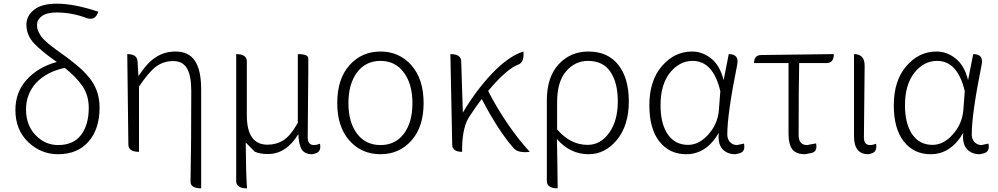

<svg xmlns="http://www.w3.org/2000/svg" viewBox="-20 -828 5440 1047"><path d="M296 13Q204 13 134 -53Q64 -120 64 -228Q64 -326 126 -394Q189 -463 290 -490Q209 -546 166 -591Q124 -637 124 -693Q124 -742 166 -775Q208 -808 290 -808Q385 -808 516 -764Q500 -714 454 -729Q373 -760 288 -760Q235 -760 208 -740Q182 -721 182 -692Q182 -681 184 -670Q187 -660 193 -649Q199 -639 204 -630Q210 -622 221 -611Q233 -600 240 -593Q248 -586 264 -574Q280 -562 289 -555Q298 -549 317 -535Q337 -521 346 -514Q386 -484 412 -461Q439 -438 467 -404Q495 -370 509 -329Q523 -289 523 -241Q523 -125 463 -56Q403 13 296 13ZM122 -231Q122 -145 174 -91Q226 -37 297 -37Q380 -37 422 -92Q464 -148 464 -239Q464 -308 430 -358Q396 -408 333 -458Q233 -436 177 -376Q122 -316 122 -231Z M1077 199Q1019 199 1019 163Q1023 -37 1023 -333Q1023 -417 999 -456Q976 -495 924 -495Q872 -495 831 -465Q791 -435 738 -356V0Q680 0 680 -40L674 -533Q728 -533 730 -493L735 -413Q781 -484 828 -515Q876 -547 937 -547Q1010 -547 1043 -496Q1077 -445 1077 -341V199Z M1327 199Q1268 199 1268 159V-533Q1326 -533 1326 -493V-199Q1326 -39 1439 -39Q1486 -39 1524 -62Q1563 -86 1604 -158V-533Q1662 -533 1661 -509Q1662 -480 1660 -321Q1658 -162 1658 -78Q1658 -37 1693 -37Q1705 -37 1725 -44Q1734 2 1695 10L1683 13Q1643 13 1626 -12Q1609 -38 1607 -97Q1541 12 1441 12Q1398 12 1369 -1L1320 -51Q1321 117 1327 199Z M2055 13Q1952 13 1885.5 -61.5Q1819 -136 1819 -266Q1819 -397 1885.5 -472Q1952 -547 2055 -547Q2157 -547 2223.5 -472Q2290 -397 2290 -266Q2290 -136 2223.5 -61.5Q2157 13 2055 13ZM2229 -266Q2229 -370 2182 -433Q2135 -496 2055 -496Q1974 -496 1927 -433Q1880 -370 1880 -266Q1880 -161 1927 -99Q1974 -37 2055 -37Q2136 -37 2182.5 -99Q2229 -161 2229 -266Z M2500 0Q2446 0 2446 -40L2436 -533Q2494 -533 2495 -494L2504 -214Q2576 -336 2665 -429Q2754 -522 2834 -547Q2840 -491 2809 -477Q2745 -455 2642 -332Q2683 -250 2745 -158Q2807 -67 2869 0Q2806 8 2781 -20Q2698 -114 2607 -288Q2577 -250 2540 -193Q2503 -139 2500 -26V0Z M3021 199Q2962 199 2962 159V-281Q2962 -407 3026 -477Q3091 -547 3188 -547Q3295 -547 3352 -474Q3409 -402 3409 -275Q3409 -144 3344 -65Q3279 13 3190 13Q3089 13 3017 -70Q3020 69 3021 199ZM3185 -38Q3255 -38 3302 -104Q3349 -170 3349 -275Q3349 -376 3309 -436Q3269 -496 3186 -496Q3115 -496 3066 -438Q3018 -381 3018 -271V-123Q3089 -38 3185 -38Z M3722 13Q3631 13 3576 -56Q3521 -125 3521 -254Q3521 -388 3589 -467Q3657 -547 3754 -547Q3811 -547 3858 -509Q3906 -471 3926 -391L3954 -533Q4012 -533 4000 -475Q3946 -207 3946 -95Q3946 -69 3961 -53Q3977 -37 3999 -37L4037 -45Q4047 1 4008 9L3990 13Q3944 13 3918 -17Q3893 -48 3900 -104Q3832 13 3722 13ZM3732 -38Q3792 -38 3842 -94Q3893 -150 3900 -226L3908 -331Q3869 -496 3757 -496Q3685 -496 3633 -431Q3582 -366 3582 -254Q3582 -154 3621 -96Q3661 -38 3732 -38Z M4371 13Q4322 13 4301 -13Q4280 -40 4280 -98V-484H4092Q4092 -528 4132 -528L4527 -533Q4527 -484 4487 -484H4338Q4335 -350 4335 -92Q4335 -37 4381 -37L4430 -46Q4440 1 4401 7Z M4715 13Q4637 13 4637 -85V-533Q4696 -533 4695 -468Q4691 -151 4691 -78Q4691 -37 4725 -37Q4739 -37 4757 -44Q4766 2 4727 10Z M5055 13Q4964 13 4909 -56Q4854 -125 4854 -254Q4854 -388 4922 -467Q4990 -547 5087 -547Q5144 -547 5191 -509Q5239 -471 5259 -391L5287 -533Q5345 -533 5333 -475Q5279 -207 5279 -95Q5279 -69 5294 -53Q5310 -37 5332 -37L5370 -45Q5380 1 5341 9L5323 13Q5277 13 5251 -17Q5226 -48 5233 -104Q5165 13 5055 13ZM5065 -38Q5125 -38 5175 -94Q5226 -150 5233 -226L5241 -331Q5202 -496 5090 -496Q5018 -496 4966 -431Q4915 -366 4915 -254Q4915 -154 4954 -96Q4994 -38 5065 -38Z"/></svg>

Font: Swei Half Moon CJK SC
Style: Light
Weight: 300
Version: Version 2.071